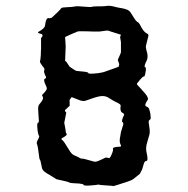

<svg xmlns="http://www.w3.org/2000/svg" viewBox="-20 -634 640 655"><path d="M381.8 -608.4C368.2 -612.3 357.4 -614.3 349.6 -614.3C346.7 -614.3 344.7 -614.3 341.8 -613.3C333 -612.3 322.3 -612.3 309.6 -612.3C298.8 -612.3 293.9 -611.3 292 -610.4C291 -609.4 277.3 -610.4 252 -612.3C244.1 -613.3 235.4 -612.3 224.6 -610.4C212.9 -609.4 203.1 -609.4 195.3 -608.4C191.4 -608.4 187.5 -605.5 185.5 -601.6C182.6 -597.7 173.8 -589.8 159.2 -576.2C156.2 -572.3 151.4 -571.3 145.5 -572.3C139.6 -573.2 135.7 -564.5 133.8 -547.9C133.8 -543 128.9 -537.1 122.1 -532.2L111.3 -525.4C107.4 -522.5 111.3 -520.5 119.1 -518.6C127 -516.6 127 -511.7 120.1 -503.9V-465.8C119.1 -463.9 120.1 -457 119.1 -444.3C118.2 -432.6 117.2 -425.8 116.2 -424.8C115.2 -422.9 119.1 -416 129.9 -402.3C131.8 -399.4 132.8 -397.5 130.9 -394.5C128.9 -390.6 130.9 -383.8 136.7 -372.1C138.7 -369.1 136.7 -367.2 132.8 -365.2C128.9 -363.3 129.9 -355.5 136.7 -341.8C138.7 -338.9 138.7 -336.9 139.6 -333C140.6 -329.1 135.7 -322.3 125 -311.5C123 -310.5 123 -307.6 126 -303.7C128.9 -298.8 125 -290 114.3 -278.3C111.3 -275.4 109.4 -268.6 110.4 -256.8C111.3 -246.1 111.3 -235.4 112.3 -226.6C113.3 -219.7 112.3 -215.8 109.4 -214.8C106.4 -213.9 106.4 -205.1 108.4 -187.5C110.4 -176.8 111.3 -171.9 113.3 -170.9C115.2 -168.9 112.3 -163.1 106.4 -151.4C105.5 -149.4 105.5 -147.5 105.5 -145.5C105.5 -144.5 105.5 -143.6 106.4 -141.6C108.4 -137.7 110.4 -125 113.3 -101.6C114.3 -95.7 114.3 -91.8 115.2 -90.8C117.2 -89.8 119.1 -82 122.1 -66.4C123 -57.6 127 -50.8 133.8 -46.9C140.6 -42 145.5 -39.1 149.4 -37.1L172.9 -22.5C173.8 -22.5 181.6 -20.5 199.2 -16.6C210.9 -13.7 217.8 -11.7 217.8 -10.7C218.8 -9.8 228.5 -8.8 251 -7.8C259.8 -6.8 264.6 -5.9 265.6 -2.9C266.6 0 280.3 0 306.6 -2.9C313.5 -3.9 317.4 -4.9 318.4 -3.9C319.3 -2.9 334 -2 363.3 0C364.3 0 364.3 0 365.2 1H366.2C368.2 1 382.8 -3.9 410.2 -12.7C421.9 -16.6 430.7 -19.5 436.5 -24.4C442.4 -29.3 450.2 -35.2 457 -41L464.8 -55.7C464.8 -56.6 466.8 -61.5 469.7 -72.3C471.7 -80.1 474.6 -85 479.5 -85C484.4 -85 484.4 -95.7 479.5 -116.2C477.5 -126 478.5 -136.7 482.4 -149.4L488.3 -169.9C491.2 -176.8 491.2 -185.5 490.2 -195.3C489.3 -204.1 488.3 -210.9 487.3 -215.8C486.3 -220.7 488.3 -223.6 492.2 -226.6C494.1 -227.5 494.1 -229.5 494.1 -233.4C494.1 -239.3 493.2 -248 489.3 -260.7C488.3 -264.6 485.4 -268.6 479.5 -270.5C473.6 -273.4 474.6 -279.3 482.4 -291C487.3 -295.9 484.4 -303.7 475.6 -314.5C466.8 -325.2 457 -335 449.2 -343.8C446.3 -345.7 446.3 -347.7 449.2 -351.6C452.1 -354.5 454.1 -357.4 457 -361.3C463.9 -369.1 468.8 -374 470.7 -373C473.6 -372.1 475.6 -379.9 477.5 -394.5C478.5 -400.4 477.5 -404.3 474.6 -405.3C471.7 -406.2 473.6 -414.1 480.5 -427.7C483.4 -433.6 484.4 -441.4 482.4 -452.1C479.5 -461.9 478.5 -466.8 478.5 -467.8L477.5 -473.6C476.6 -474.6 480.5 -487.3 486.3 -511.7C487.3 -515.6 484.4 -518.6 478.5 -521.5C472.7 -524.4 464.8 -534.2 457 -550.8C455.1 -553.7 453.1 -556.6 448.2 -559.6C444.3 -561.5 437.5 -571.3 427.7 -587.9C423.8 -595.7 417 -600.6 409.2 -602.5C401.4 -605.5 391.6 -606.4 381.8 -608.4ZM251 -527.3C267.6 -527.3 284.2 -527.3 297.9 -526.4H319.3C337.9 -529.3 348.6 -530.3 349.6 -529.3C350.6 -528.3 365.2 -524.4 392.6 -515.6C389.6 -509.8 389.6 -504.9 390.6 -502C391.6 -499 391.6 -495.1 392.6 -490.2V-457C393.6 -456.1 389.6 -447.3 381.8 -429.7C384.8 -420.9 386.7 -416 386.7 -415L384.8 -406.2C368.2 -400.4 354.5 -395.5 343.8 -391.6C334 -387.7 325.2 -385.7 317.4 -384.8C293.9 -381.8 282.2 -381.8 281.2 -384.8C281.2 -386.7 276.4 -388.7 265.6 -389.6C249 -391.6 241.2 -391.6 240.2 -392.6C239.3 -391.6 232.4 -396.5 217.8 -406.2L205.1 -424.8L202.1 -425.8L204.1 -476.6L202.1 -507.8C224.6 -518.6 237.3 -523.4 240.2 -524.4C243.2 -526.4 246.1 -527.3 251 -527.3ZM276.4 -292C294.9 -298.8 309.6 -303.7 321.3 -305.7C333 -307.6 342.8 -305.7 351.6 -299.8C358.4 -295.9 366.2 -290 377 -285.2C387.7 -280.3 392.6 -276.4 391.6 -273.4C389.6 -260.7 391.6 -252.9 396.5 -250C402.3 -247.1 404.3 -244.1 403.3 -242.2C396.5 -227.5 394.5 -219.7 397.5 -217.8C401.4 -215.8 401.4 -210.9 399.4 -205.1C398.4 -203.1 397.5 -199.2 395.5 -192.4C392.6 -185.5 391.6 -178.7 390.6 -170.9C387.7 -158.2 387.7 -148.4 390.6 -142.6C393.6 -136.7 393.6 -134.8 390.6 -133.8C373 -132.8 364.3 -130.9 365.2 -127C366.2 -123 365.2 -120.1 364.3 -116.2C359.4 -102.5 355.5 -94.7 352.5 -94.7C349.6 -95.7 345.7 -95.7 340.8 -96.7C331.1 -91.8 322.3 -87.9 315.4 -85C308.6 -82 303.7 -82 299.8 -83C275.4 -89.8 261.7 -93.8 259.8 -92.8C258.8 -91.8 253.9 -93.8 247.1 -97.7C244.1 -99.6 239.3 -101.6 232.4 -104.5C226.6 -107.4 220.7 -113.3 214.8 -124C204.1 -141.6 197.3 -152.3 193.4 -155.3C188.5 -158.2 188.5 -161.1 192.4 -163.1C205.1 -169.9 210 -174.8 207 -177.7C204.1 -180.7 204.1 -186.5 203.1 -194.3L199.2 -214.8L206.1 -250C202.1 -253.9 200.2 -256.8 202.1 -258.8C204.1 -260.7 210 -265.6 217.8 -273.4C217.8 -287.1 216.8 -293 217.8 -293.9L224.6 -302.7C235.4 -298.8 244.1 -294.9 252 -292C259.8 -289.1 268.6 -288.1 276.4 -292Z"/></svg>

Font: Hermetico
Style: Regular
Weight: 400
Version: Version 1.0